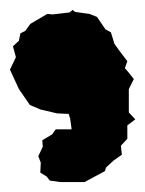

<svg xmlns="http://www.w3.org/2000/svg" viewBox="-20 -206 292 386"><path d="M40 5 18 -27 0 -66 12 -91 6 -113 18 -124 21 -139 31 -144 41 -158 75 -178 86 -177 120 -181 126 -186 131 -182 160 -178 175 -172 192 -147 203 -141 210 -118 220 -104 236 -83 231 -69 238 -61 249 -47 239 -27V20L252 34L236 46V73L223 87L225 105L208 117L193 131L191 138L150 160H101L80 157L74 149L61 141L62 121L57 108L66 89L65 76L85 64L92 54H124L121 32L118 23L95 22L61 14Z"/></svg>

Font: Winky Rough Black
Style: Regular
Weight: 900
Designer: Simon Atzbach
Foundry: typofactur
Version: Version 1.206; ttfautohint (v1.8.4.7-5d5b)